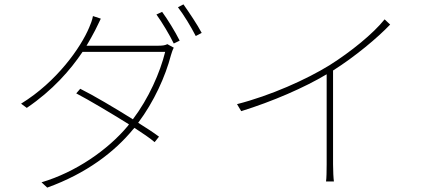

<svg xmlns="http://www.w3.org/2000/svg" viewBox="-20 -810 1952 874"><path d="M373.9 -601.9C388.8 -626.8 402 -650.9 413 -671.9C421.2 -686.8 430 -708.1 438.9 -725.1L403.1 -736.9C400.9 -720.9 391 -696 386 -685C348 -594.1 239 -438.2 76 -338.1L101.9 -318.9C219.8 -398.8 300.8 -491.8 355.8 -573.9H731.9C708.8 -479.8 657 -362.2 584.9 -267C501.8 -318.9 404.1 -376.8 345.2 -405.9L327.1 -384.9C384.2 -355.1 484 -295.8 567.1 -244L562.1 -236.9C471.2 -127.8 324.9 -26.3 169 19.9L195 44C375 -21 501.8 -119.3 584.9 -220.2L592 -228C628.9 -203.8 663 -181.1 683.9 -163L703.8 -187.9C679.7 -206 646 -228 609 -251.1C681.1 -346.9 733.3 -463.1 758.2 -558.9C760.3 -566.1 766 -584.2 771 -593L741.8 -609C731.9 -604 721.9 -601.9 699.9 -601.9ZM692.1 -744C718 -708.1 752.8 -649.9 771 -611.9L797.9 -625C777 -666.9 742.2 -723 718 -756ZM790.1 -777C817.1 -741.8 849.1 -688.9 871.1 -646L898.1 -660.2C878.9 -697.1 839.8 -755 815 -790.1Z M1730.8 -721.9C1679 -657 1577.1 -574.2 1480.1 -513.1C1375 -448.2 1212 -375 1058.9 -335.9L1078.1 -304C1220.2 -348 1365.1 -410.9 1467 -471.9V-62.1C1467 -33 1466.3 2.8 1464.1 16H1500C1497.9 2.8 1496.1 -33 1496.1 -62.1V-489C1596.9 -552.9 1698.9 -638.1 1756 -698.2Z"/></svg>

Font: Karasuma Gothic
Style: Thin
Weight: 200
Designer: Rasmus Andersson / Ryoko Ishizuka
Foundry: rsms
Version: Version 1.00